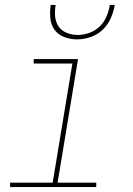

<svg xmlns="http://www.w3.org/2000/svg" viewBox="-20 -760 540 780"><path d="M21 0V-18H194L274 -502H117V-520H297L214 -18H371V0ZM293 -600Q266 -600 241 -609.5Q216 -619 201.5 -639Q187 -659 184.5 -686Q182 -713 186 -740H206Q202 -717 204 -693.5Q206 -670 218 -652.5Q230 -635 251.5 -626.5Q273 -618 296 -618Q319 -618 343 -626.5Q367 -635 385 -652.5Q403 -670 413 -693.5Q423 -717 426 -740H446Q442 -713 430 -686Q418 -659 397 -639Q376 -619 348 -609.5Q320 -600 293 -600Z"/></svg>

Font: Iosevka SS04 Thin Oblique
Style: Regular
Weight: 100
Italic angle: -9°
Monospace: yes
Designer: Belleve Invis
Foundry: Belleve Invis
Version: Version 19.0.0; ttfautohint (v1.8.4)